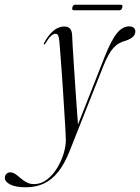

<svg xmlns="http://www.w3.org/2000/svg" viewBox="-154 -549 594 815"><path d="M290.5 -308.5Q318 -378 342 -407.5Q366 -437 394 -437Q407 -437 413.8 -431.2Q420.5 -425.5 420.5 -415.5Q420.5 -402.5 410.5 -393Q400.5 -383.5 380.5 -376.5Q364.5 -372.5 351.8 -365.2Q339 -358 327.8 -345.8Q316.5 -333.5 306 -314.5Q295.5 -295.5 284.5 -268L143 88.5Q121 145 93.5 179.8Q66 214.5 32 230.2Q-2 246 -44.5 246Q-88 246 -110.8 234Q-133.5 222 -133.5 206.5Q-133.5 196 -127 189.2Q-120.5 182.5 -110 182.5Q-101 182.5 -92.5 187.5Q-84 192.5 -75.5 200Q-67 207.5 -57 215Q-47 222.5 -35.5 227.5Q-24 232.5 -9.5 232.5Q20 232.5 45 213.5Q70 194.5 88 165Q106 135.5 115.8 103.8Q125.5 72 125.5 46.5Q125.5 35 123.8 3.2Q122 -28.5 119.2 -72Q116.5 -115.5 113.5 -163Q110.5 -210.5 107.2 -254Q104 -297.5 101.5 -329.5Q99 -361.5 98 -373Q96.5 -390 93 -397.8Q89.5 -405.5 82 -405.5Q72.5 -405.5 62.5 -396.5Q52.5 -387.5 39 -365Q37.5 -362.5 36.2 -361Q35 -359.5 33.5 -360Q32.5 -361 32 -362.8Q31.5 -364.5 33 -366.5Q47.5 -393 62 -408.2Q76.5 -423.5 90.8 -430Q105 -436.5 119 -436.5Q134.5 -436.5 142.5 -428.2Q150.5 -420 152 -402.5Q152.5 -390 154.2 -357.5Q156 -325 159 -280.8Q162 -236.5 165.2 -187.2Q168.5 -138 171.8 -91.5Q175 -45 178 -8.5L172.5 -9ZM153 -517.5Q155 -524 157.8 -526.5Q160.5 -529 165 -529H358.5Q363.5 -529 365 -526.8Q366.5 -524.5 365 -517.5Q363.5 -511 360.5 -508.2Q357.5 -505.5 352.5 -505.5H159.5Q155 -505.5 153.2 -508.2Q151.5 -511 153 -517.5Z"/></svg>

Font: Fraunces 120pt Light
Style: Italic
Weight: 300
Italic angle: -16°
Version: Version 1.000;[b76b70a41]